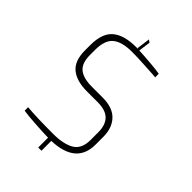

<svg xmlns="http://www.w3.org/2000/svg" viewBox="-262 -934 1132 1132"><g transform="rotate(45 304.5 -368.0)"><path d="M505 -227V-163Q505 -1 305 6V88H278V6Q231 5 164 0.5Q97 -4 68 -9V-38Q143 -31 284 -31Q369 -31 417 -59Q465 -87 465 -162V-225Q465 -286 434.5 -317.5Q404 -349 336 -349H248Q161 -349 114.5 -387Q68 -425 68 -512V-557Q68 -655 118 -697Q168 -739 268 -739H283L278 -742L289 -824L305 -813L295 -738Q338 -736 391 -731.5Q444 -727 473 -722V-692Q466 -692 450 -694Q431 -695 373.5 -698.5Q316 -702 270 -702Q188 -702 148 -670Q108 -638 108 -556V-514Q108 -445 143 -417Q178 -389 247 -389H338Q422 -389 463.5 -345.5Q505 -302 505 -227Z"/></g></svg>

Font: Exo ExtraLight
Style: Regular
Weight: 275
Designer: Natanael Gama
Foundry: Natanael Gama
Version: Version 1.500; ttfautohint (v1.6)